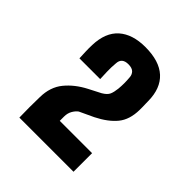

<svg xmlns="http://www.w3.org/2000/svg" viewBox="-118 -874 504 504"><g transform="rotate(45 134.0 -621.5)"><path d="M31.5 -439.5Q31 -462.5 31 -478Q31 -493.5 31.5 -515.5Q32 -553.5 52.5 -578.5Q73 -603.5 106 -620.5L139 -637.5Q152.5 -645.5 156.2 -654.2Q160 -663 161.5 -677Q162.5 -688 162.5 -698Q162.5 -708 161.5 -719Q161 -728.5 154.8 -734.8Q148.5 -741 135 -741Q111 -741 110 -719.5Q108.5 -703.5 109 -687.5Q109.5 -671.5 110 -661H33Q32.5 -672 32 -685Q31.5 -698 32 -709.5Q33.5 -757 60.2 -780.8Q87 -804.5 134.5 -804.5Q186.5 -804.5 213 -780.2Q239.5 -756 240 -709.5Q240 -704.5 240.2 -699.5Q240.5 -694.5 240.5 -689Q240.5 -683.5 240.5 -677Q240 -640.5 222 -618.5Q204 -596.5 170 -579.5L130.5 -561Q123.5 -556 118 -546.5Q112.5 -537 112.5 -524.5V-508.5H232.5V-439.5Z"/></g></svg>

Font: Big Shoulders Display Thin
Style: Bold
Weight: 700
Version: Version 2.002